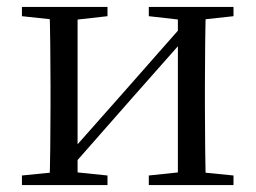

<svg xmlns="http://www.w3.org/2000/svg" viewBox="-20 -536 741 556"><path d="M43.5 0H291.3V-27.8L186.3 -38.6H151.7L43.5 -27.8ZM410.9 0H656.2V-27.8L548 -38.6H513.6L410.9 -27.8ZM123.1 0H204.7V-516H123.1C125.3 -467.4 126.3 -355.1 126.3 -288.3V-228.5C126.3 -160.1 125.3 -48.6 123.1 0ZM182.1 -46.9 360.1 -249.4 538.4 -451H549.7L516 -470.9L335.2 -265.6L158.3 -65.8H146.9ZM495.1 0H576.4C574.4 -48.6 573.4 -160.1 573.4 -228.5V-288.3C573.4 -355.1 574.4 -467.4 576.4 -516H495.1ZM43.5 -489.1 152.7 -477.4H187.1L291.3 -489.1V-516H43.5ZM410.9 -489.1 514.4 -477.4H548.8L656.2 -489.1V-516H410.9Z"/></svg>

Font: Source Han Serif CN VF
Style: Regular
Weight: 250
Designer: Ryoko NISHIZUKA 西塚涼子 (kana & ideographs); Frank Grießhammer (Latin, Greek & Cyrillic); Wenlong ZHANG 张文龙 (bopomofo); San
Foundry: Adobe
Version: Version 2.002;hotconv 1.1.0;makeotfexe 2.6.0